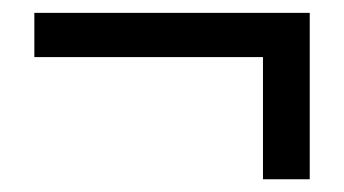

<svg xmlns="http://www.w3.org/2000/svg" viewBox="-20 -385 543 303"><path d="M468.8 -364.7V-102.1H395V-294.9H34.2V-364.7Z"/></svg>

Font: Varta SemiBold
Style: Regular
Weight: 600
Designer: Joana Correia, Viktoriya Grabowska, Eben Sorkin
Foundry: Sorkin Type
Version: Version 1.003; ttfautohint (v1.3) -l 8 -r 24 -G 200 -x 12 -H